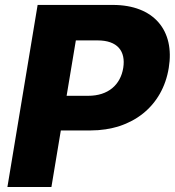

<svg xmlns="http://www.w3.org/2000/svg" viewBox="-20 -747 698 767"><path d="M430.8 -727.3H130.3L9.6 0H185.4L223 -225.9H341.6C509.6 -225.9 629.6 -323.9 654.1 -475.5C679 -625.4 594.5 -727.3 430.8 -727.3ZM472.3 -475.5C461.3 -408.4 412.6 -364.3 332.4 -364.3H246.1L283 -585.6H369.7C448.9 -585.6 483 -543.3 472.3 -475.5Z"/></svg>

Font: TID UI Extra Bold
Style: Italic
Weight: 800
Italic angle: -9.39999°
Designer: The TID Project Authors
Foundry: Bakken & Bæck
Version: Version 1.001;hotconv 1.0.109;makeotfexe 2.5.65596